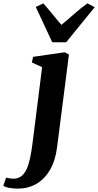

<svg xmlns="http://www.w3.org/2000/svg" viewBox="-142 -859 580 1135"><path d="M195.5 11Q185 92.5 152.5 147Q120 201.5 71.5 228.8Q23 256 -35 256Q-63 256 -87 251.8Q-111 247.5 -122.5 239L-106 191Q-98 193.5 -85.5 195.5Q-73 197.5 -63.5 197.5Q-35 197.5 -15.8 182.2Q3.5 167 16 139.2Q28.5 111.5 36.5 72.5Q44.5 33.5 50.5 -14L107 -462L46.5 -489.5L53.5 -523L240.5 -550L265.5 -536.5ZM167 -609 69.5 -818 114 -839Q140 -810 166.8 -776.8Q193.5 -743.5 221 -712Q260 -744 296.8 -776.8Q333.5 -809.5 374.5 -839L418 -816.5L249 -609Z"/></svg>

Font: Merriweather 60pt ExtraBold
Style: Italic
Weight: 800
Italic angle: -7.8°
Version: Version 2.101